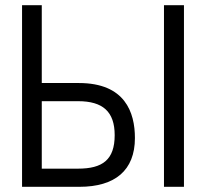

<svg xmlns="http://www.w3.org/2000/svg" viewBox="-20 -720 794 740"><path d="M65 -700V0H286C423 0 500 -63 500 -188C500 -287 462 -400 284 -400H141V-700ZM141 -330H281C376 -330 422 -290 422 -199C422 -104 375 -70 281 -70H141ZM612 -700V0H689V-700Z"/></svg>

Font: Mint Spirit
Style: Regular
Weight: 400
Designer: HARENDAL Hirwen
Foundry: Arkandis Digital Foundry.
Version: Version 1.004;FFEdit